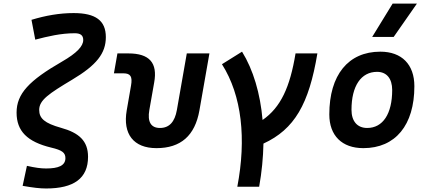

<svg xmlns="http://www.w3.org/2000/svg" viewBox="-20 -815 2384 1069"><path d="M236.8 234.4C391.6 234.4 470.2 177.7 470.2 58.1C470.2 -30.8 419.9 -75.7 319.3 -103.5C229 -128.9 198.2 -155.3 198.2 -203.1C198.2 -257.8 252 -293.5 382.3 -371.6C517.1 -452.1 569.3 -517.6 569.3 -608.4C569.3 -700.2 512.7 -742.2 390.1 -742.2C311.5 -742.2 233.9 -728.5 155.3 -704.6L176.3 -594.2C245.6 -612.3 318.4 -629.9 396 -629.9C428.7 -629.9 443.4 -618.2 443.4 -592.3C443.4 -558.1 408.7 -520 324.7 -471.7C141.6 -366.2 72.3 -293 72.3 -188C72.3 -85 131.8 -25.4 265.1 6.8C325.2 21 344.2 34.7 344.2 65.4C344.2 107.4 304.7 123 236.8 123C206.5 123 176.3 118.7 129.9 108.4L106 219.7C164.6 230 202.1 234.4 236.8 234.4Z M851.1 9.8C986.3 9.8 1065.4 -59.6 1090.3 -200.2L1146 -517.6H1020L964.8 -202.6C953.1 -136.2 922.4 -102.5 870.6 -102.5C820.8 -102.5 799.8 -136.2 811.5 -202.6L838.4 -355.5C858.4 -465.3 812 -517.6 694.8 -517.6H633.8L614.3 -406.7H667C707 -406.7 718.3 -388.7 709.5 -338.4L685.5 -200.2C662.6 -68.4 724.1 9.8 851.1 9.8Z M1301.3 224.6H1422.9C1437.5 143.1 1445.3 62 1446.8 -15.6C1619.6 -95.2 1700.2 -235.4 1747.1 -517.6H1625.5C1594.7 -330.1 1543.5 -217.3 1441.9 -147C1429.2 -294.4 1390.1 -426.3 1327.6 -527.3L1215.8 -457.5C1327.1 -282.2 1352.1 -41.5 1301.3 224.6Z M2002.9 9.8C2181.6 9.8 2287.1 -118.2 2287.1 -335C2287.1 -456.1 2216.8 -527.3 2097.7 -527.3C1918.9 -527.3 1813.5 -397.5 1813.5 -177.7C1813.5 -60.1 1883.8 9.8 2002.9 9.8ZM2024.4 -102.5C1969.2 -102.5 1937 -140.1 1937 -203.6C1937 -336.4 1990.2 -415 2079.6 -415C2132.8 -415 2163.6 -377.4 2163.6 -314C2163.6 -181.2 2111.8 -102.5 2024.4 -102.5ZM2052.2 -609.4H2171.9L2301.3 -794.9H2166Z"/></svg>

Font: Cascadia Mono SemiBold
Style: Italic
Weight: 600
Italic angle: -10°
Monospace: yes
Designer: Aaron Bell
Foundry: Saja Typeworks
Version: Version 2404.023